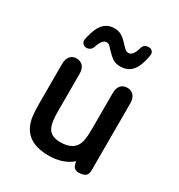

<svg xmlns="http://www.w3.org/2000/svg" viewBox="-146 -683 737 792"><g transform="rotate(30 222.5 -287.0)"><path d="M310 -27Q313 -5 321.5 2Q330 9 341 9Q360 9 372 2Q384 -5 384 -28V-345Q384 -369 372.5 -382Q361 -395 342 -395Q322 -395 311 -382Q300 -369 300 -345V-177Q300 -143 296.5 -123Q293 -103 284 -90Q263 -62 214 -62Q191 -62 175.5 -69.5Q160 -77 152 -95Q142 -116 142 -168V-345Q142 -369 131 -382Q120 -395 100 -395Q81 -395 70 -382Q59 -369 59 -345V-161Q59 -128 61 -106Q63 -84 68 -70Q93 10 199 10Q268 10 310 -27ZM357 -563Q357 -572 351 -578Q345 -584 336 -584H333Q312 -584 306 -563Q294 -521 273 -521Q265 -521 259.5 -525Q254 -529 241 -543Q222 -564 207.5 -572.5Q193 -581 173 -581Q146 -581 127.5 -565Q109 -549 98 -514Q94 -502 91.5 -491Q89 -480 89 -475Q89 -466 96 -459.5Q103 -453 111 -453Q122 -453 129.5 -458.5Q137 -464 140 -473Q153 -515 174 -515Q181 -515 186 -511.5Q191 -508 201 -496Q224 -472 237.5 -464Q251 -456 272 -456Q328 -456 347 -518Q351 -530 354 -544Q357 -558 357 -563Z"/></g></svg>

Font: Beiruti Medium
Style: Regular
Weight: 500
Designer: Arlette Boutros
Foundry: Boutros
Version: Version 1.41